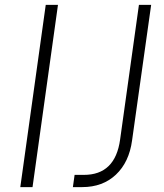

<svg xmlns="http://www.w3.org/2000/svg" viewBox="-20 -765 669 785"><path d="M63 0 167 -745H217L113 0ZM278 0 285 -50H323Q451 -50 471 -194L548 -745H598L520 -191Q508 -102 454 -51Q400 0 316 0Z"/></svg>

Font: Plus Jakarta Sans ExtraLight
Style: Italic
Weight: 200
Italic angle: -8°
Designer: Gumpita Rahayu
Foundry: Tokotype
Version: Version 2.071; ttfautohint (v1.8.4.7-5d5b);gftools[0.9.29]